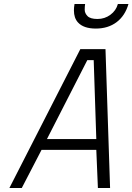

<svg xmlns="http://www.w3.org/2000/svg" viewBox="-20 -941 663 961"><path d="M406 -921Q404 -909 404 -892Q404 -875 418 -860.5Q432 -846 468 -846Q504 -846 532.5 -867Q561 -888 570 -921H623Q606 -862 563.5 -830Q521 -798 459.5 -798Q398 -798 370 -829Q350 -851 350 -889Q350 -904 353 -921ZM27 0 382 -695H508L531 0H470L462 -191H188L89 0ZM417 -640 215 -245H462L449 -640Z"/></svg>

Font: Titillium Web Light
Style: Italic
Weight: 300
Italic angle: -13°
Version: Version 1.002;PS 57.000;hotconv 1.0.70;makeotf.lib2.5.55311